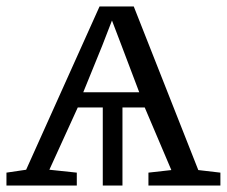

<svg xmlns="http://www.w3.org/2000/svg" viewBox="-21 -575 703 595"><path d="M-1 0V-40L60 -49L287.5 -555H393.5L593.5 -48L662 -40V0H439V-40L510 -48L427.5 -242H358.5V0H297.5V-242H220L132 -49L217 -40V0ZM237 -289H410.5L355 -435.5L326 -511.5L296 -434Z"/></svg>

Font: Merriweather Light
Style: Regular
Weight: 300
Designer: Eben Sorkin
Foundry: Eben Sorkin
Version: Version 2.100